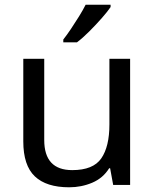

<svg xmlns="http://www.w3.org/2000/svg" viewBox="-20 -786 658 816"><path d="M533 -536V0H461L448 -71H444Q418 -29 372 -9.5Q326 10 274 10Q177 10 128 -36.5Q79 -83 79 -185V-536H168V-191Q168 -63 287 -63Q376 -63 410.5 -113Q445 -163 445 -257V-536ZM450 -766V-756Q438 -738 413 -709.5Q388 -681 359.5 -652.5Q331 -624 307 -606H249V-618Q264 -637 281.5 -663Q299 -689 316 -716.5Q333 -744 344 -766Z"/></svg>

Font: Noto Sans IKEA
Style: Regular
Weight: 400
Designer: Monotype Design Team
Foundry: Monotype Imaging Inc.
Version: Version 2.001